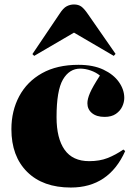

<svg xmlns="http://www.w3.org/2000/svg" viewBox="-20 -825 599 859"><path d="M297 14Q172 14 101.5 -56Q31 -126 31 -247Q31 -329 66 -394.5Q101 -460 168 -497.5Q235 -535 331 -535Q397 -535 442.5 -513.5Q488 -492 512 -458Q536 -424 536 -387Q536 -368 527 -348.5Q518 -329 498.5 -315.5Q479 -302 448 -302Q412 -302 391.5 -319Q371 -336 371 -363Q371 -382 382.5 -409Q394 -436 427 -487Q410 -501 386 -509.5Q362 -518 339 -518Q290 -518 261.5 -469Q233 -420 233 -301Q233 -206 269 -155Q305 -104 379 -104Q426 -104 461.5 -118Q497 -132 532 -156L540 -149Q467 14 297 14ZM133 -575 125 -583 247 -764Q263 -789 278.5 -797Q294 -805 311 -805Q331 -805 344 -795.5Q357 -786 374 -761L497 -584L489 -575L311 -679Z"/></svg>

Font: Literata 72pt ExtraBold
Style: Regular
Weight: 800
Designer: Latin by Veronika Burian and Jose Scaglione. Greek by Irene Vlachou. Cyrillic by Vera Evstafieva.
Foundry: TypeTogether
Version: Version 3.002